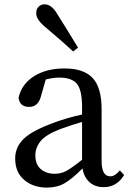

<svg xmlns="http://www.w3.org/2000/svg" viewBox="-20 -849 598 883"><path d="M338.9 -629.9 316.4 -612.3Q277.3 -649.4 183.6 -728.5Q146.5 -760.7 146.5 -788.1Q146.5 -807.6 157.7 -818.4Q168.9 -829.1 184.6 -829.1Q217.8 -829.1 244.1 -783.2Q268.6 -745.1 338.9 -629.9ZM357.4 -114.3V-288.1Q318.4 -277.3 255.9 -254.9Q190.4 -229.5 166.5 -199.7Q142.6 -169.9 142.6 -134.8Q142.6 -92.8 167.5 -71.3Q192.4 -49.8 232.4 -49.8Q260.7 -49.8 285.2 -63Q309.6 -76.2 357.4 -114.3ZM531.2 -65.4 550.8 -43.9Q516.6 11.7 457 11.7Q417 11.7 391.6 -11.2Q366.2 -34.2 359.4 -74.2Q310.5 -25.4 276.4 -5.9Q242.2 13.7 195.3 13.7Q132.8 13.7 91.3 -21.5Q49.8 -56.6 49.8 -120.1Q49.8 -172.9 89.4 -210.9Q128.9 -249 231.4 -286.1Q290 -307.6 357.4 -322.3V-356.4Q357.4 -435.5 333.5 -463.9Q309.6 -492.2 252 -492.2Q225.6 -492.2 190.4 -483.4L168.9 -408.2Q156.2 -357.4 114.3 -357.4Q70.3 -357.4 65.4 -399.4Q79.1 -461.9 135.7 -498Q192.4 -534.2 277.3 -534.2Q365.2 -534.2 406.2 -490.2Q447.3 -446.3 447.3 -345.7V-108.4Q447.3 -38.1 487.3 -38.1Q508.8 -38.1 531.2 -65.4Z"/></svg>

Font: GenYoMin TW TTF Medium
Style: Regular
Weight: 500
Version: Version 1.300